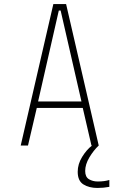

<svg xmlns="http://www.w3.org/2000/svg" viewBox="-20 -720 590 950"><path d="M468.5 0H432.5L389.5 -186H162L118.5 0H82.5L244 -700H307ZM271 -668 168.5 -218H383L280 -668ZM521 170.5V204.5Q492.5 210 462 210Q421 210 392.8 192.5Q364.5 175 364.5 130Q364.5 92 386.5 56.2Q408.5 20.5 435.5 0H468.5Q443 24 422.2 58.8Q401.5 93.5 401.5 126Q401.5 155.5 420.2 166.8Q439 178 463.5 178Q481 178 495.5 176Q510 174 521 170.5Z"/></svg>

Font: Trispace SemiCondensed Thin
Style: Regular
Weight: 100
Width: 4
Designer: Tyler Finck
Foundry: Etcetera Type Company
Version: Version 1.210; ttfautohint (v1.8.3)